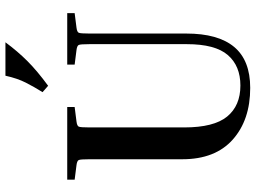

<svg xmlns="http://www.w3.org/2000/svg" viewBox="-140 -814 963 724"><g transform="rotate(-90 342.0 -451.5)"><path d="M461 -652V-680H655V-652L600 -645Q584 -643 581 -636.5Q578 -630 578 -596V-231Q578 -111 527.5 -50.5Q477 10 373 10Q252 10 178 -56Q104 -122 104 -246V-596Q104 -630 101 -636.5Q98 -643 82 -645L27 -652V-680H301V-652L246 -645Q230 -643 227 -636.5Q224 -630 224 -596V-239Q224 -127 265 -77Q306 -27 382 -27Q456 -27 497 -74.5Q538 -122 538 -229V-596Q538 -630 535 -636.5Q532 -643 516 -645ZM381 -752 357 -773Q377 -805 393 -836.5Q409 -868 419 -913H545Q511 -867 474 -830Q437 -793 381 -752Z"/></g></svg>

Font: Inria Serif
Style: Bold
Weight: 700
Designer: Black Foundry Team
Foundry: Black Foundry
Version: Version 1.000; ttfautohint (v1.8.3)